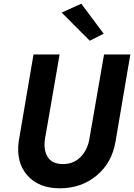

<svg xmlns="http://www.w3.org/2000/svg" viewBox="-20 -994 724 1037"><path d="M313 -926 419 -974 540 -812 465 -774ZM161 -700H302L222 -238Q215 -182 238 -145.5Q261 -109 317 -108Q375 -107 413 -144Q451 -181 462 -239L542 -700H684L604 -230Q585 -115 502 -46Q419 23 303 23Q189 23 127.5 -47Q66 -117 81 -230Z"/></svg>

Font: Jost* 600 Semi
Style: Italic
Weight: 600
Italic angle: -10°
Version: Version 3.500